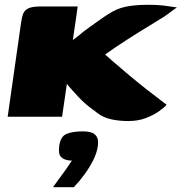

<svg xmlns="http://www.w3.org/2000/svg" viewBox="-20 -487 758 801"><path d="M515 18Q476 18 443 10.5Q410 3 387 -15Q380 -21 372 -26.5Q364 -32 355.5 -38.5Q347 -45 339 -52Q331 -59 322 -67.5Q313 -76 304 -86Q292 -99 284.5 -107.5Q277 -116 267 -127L259 -137L239 0H12L68 -393Q71 -415 76.5 -429.5Q82 -444 98 -452Q114 -460 150 -460Q188 -460 227 -460Q266 -460 304 -460Q302 -445 299.5 -426.5Q297 -408 294 -389Q291 -370 288.5 -352Q286 -334 284 -320L296 -329Q302 -334 309.5 -339.5Q317 -345 327 -354Q334 -360 354.5 -374.5Q375 -389 397.5 -405Q420 -421 432 -428Q466 -451 504.5 -459Q543 -467 597 -467Q636 -467 661.5 -464Q687 -461 718 -456Q716 -455 704.5 -446.5Q693 -438 681.5 -429.5Q670 -421 664 -417Q618 -389 565.5 -356.5Q513 -324 463 -290.5Q413 -257 372 -225L382 -293Q413 -264 447.5 -234Q482 -204 519 -173Q556 -142 595.5 -111Q635 -80 675 -50Q667 -40 645 -24Q623 -8 590 5Q557 18 515 18ZM201 294Q218 270 230 254Q242 238 253.5 222Q265 206 280 183Q276 183 270.5 182.5Q265 182 261 181Q244 178 233.5 166.5Q223 155 227 123Q232 82 258 71.5Q284 61 327 61Q344 61 359 65Q374 69 383 82.5Q392 96 388 123Q384 151 369 181Q354 211 333 240Q312 269 288 294Z"/></svg>

Font: Genos Black
Style: Italic
Weight: 900
Italic angle: -8°
Version: Version 1.010